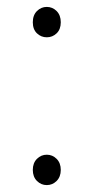

<svg xmlns="http://www.w3.org/2000/svg" viewBox="-20 -523 271 556"><path d="M115.5 13Q99 13 87 1Q75 -11 75 -31Q75 -51 87 -63Q99 -75 115.5 -75Q132 -75 144 -63Q156 -51 156 -31Q156 -11 144 1Q132 13 115.5 13ZM115.5 -415Q99 -415 87 -426.5Q75 -438 75 -458.5Q75 -479 87 -491Q99 -503 115.5 -503Q132 -503 144 -491Q156 -479 156 -458.5Q156 -438 144 -426.5Q132 -415 115.5 -415Z"/></svg>

Font: Resource Han Rounded JP ExtraLight
Style: Regular
Weight: 250
Designer: Cyano Hao (round all glyphs); Ryoko NISHIZUKA 西塚涼子 (kana, bopomofo & ideographs); Paul D. Hunt (Latin, Greek & Cyrillic)
Foundry: Cyano Hao
Version: 0.990